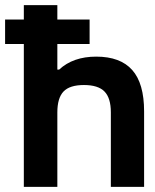

<svg xmlns="http://www.w3.org/2000/svg" viewBox="-36 -730 607 750"><path d="M57.1 -710H188V-653.8H314V-558.1H188V-458H194.8Q249.5 -508.8 339.8 -508.8Q434.1 -508.8 480.5 -456.5Q526.9 -404.3 526.9 -294.9V0H397V-291Q397 -347.2 372.1 -372.6Q347.2 -397.9 292 -397.9Q236.3 -397.9 212.2 -372.6Q188 -347.2 188 -291V0H57.1V-558.1H-16.1V-653.8H57.1Z"/></svg>

Font: LT Wave Text Bold
Style: Regular
Weight: 700
Designer: Daniel Lyons
Version: Version 2.5 (Glyphs App)